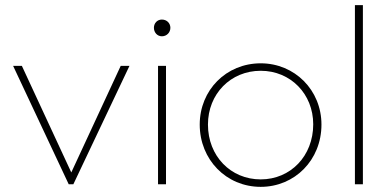

<svg xmlns="http://www.w3.org/2000/svg" viewBox="-20 -716 1510 746"><path d="M247 0H265L483 -460H449L257 -46L65 -460H31Z M594 0H625V-460H594ZM578 -608C578 -590 591 -575 609 -575C628 -575 642 -590 642 -608C642 -626 628 -640 609 -640C591 -640 578 -626 578 -608Z M993 10C1125 10 1229 -94 1229 -232C1229 -366 1125 -470 993 -470C859 -470 756 -366 756 -232C756 -96 859 10 993 10ZM788 -232C788 -351 876 -441 993 -441C1109 -441 1197 -351 1197 -233C1197 -110 1109 -19 993 -19C876 -19 788 -110 788 -232Z M1359 0H1390V-696H1359Z"/></svg>

Font: MV Cash Thin
Style: Regular
Weight: 100
Designer: Rodrigo Fuenzalida
Foundry: fragTYPE
Version: Version 1.100;Glyphs 3.1.2 (3151)